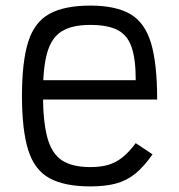

<svg xmlns="http://www.w3.org/2000/svg" viewBox="-20 -652 640 686"><path d="M302.5 14Q210 14 156.5 -15.5Q103 -45 80.8 -116Q58.5 -187 58.5 -309Q58.5 -432 80.8 -502.5Q103 -573 156.5 -602.5Q210 -632 302.5 -632Q394 -632 446 -601.5Q498 -571 519.8 -497.5Q541.5 -424 541.5 -296.5H87.5V-365.5H465Q465 -440.5 450.2 -483.5Q435.5 -526.5 400 -544.8Q364.5 -563 302.5 -563Q238 -563 201.2 -540.5Q164.5 -518 149 -464.8Q133.5 -411.5 133.5 -318Q133.5 -218.5 149 -161Q164.5 -103.5 201.2 -79.2Q238 -55 302.5 -55Q339.5 -55 366.8 -63Q394 -71 417.2 -89.5Q440.5 -108 465 -140.5L525 -100.5Q494.5 -57 464 -32Q433.5 -7 395.2 3.5Q357 14 302.5 14Z"/></svg>

Font: Victor Mono Thin
Style: Regular
Weight: 100
Monospace: yes
Designer: Rune Bjørnerås
Version: Version 1.561;gftools[0.9.30]